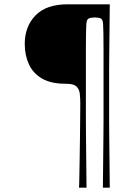

<svg xmlns="http://www.w3.org/2000/svg" viewBox="-20 -720 625 892"><path d="M347 152Q348 143 348.5 108Q349 73 350 24Q351 -25 351.5 -77Q352 -129 352.5 -173Q353 -217 353 -240Q353 -261 351 -282Q349 -303 339 -314Q332 -323 319 -327Q306 -331 283 -331Q217 -331 175.5 -355Q134 -379 114.5 -421Q95 -463 95 -516Q95 -597 145 -648.5Q195 -700 294 -700H490Q489 -613 488.5 -556.5Q488 -500 487.5 -463Q487 -426 487 -398.5Q487 -371 487 -343Q487 -315 487 -274Q487 -234 487 -205.5Q487 -177 487 -149.5Q487 -122 487.5 -85Q488 -48 488.5 8.5Q489 65 490 152H458Q459 65 459.5 8Q460 -49 460.5 -89Q461 -129 461 -164Q461 -199 461 -240.5Q461 -282 461 -343Q461 -426 461 -479Q461 -532 460.5 -562Q460 -592 459 -606Q458 -620 456 -624.5Q454 -629 451 -632Q447 -636 437.5 -637.5Q428 -639 420 -639Q413 -639 403.5 -637.5Q394 -636 389 -632Q386 -629 384 -624.5Q382 -620 381 -606Q380 -592 379.5 -562Q379 -532 379 -479Q379 -426 379 -343Q379 -282 379 -240.5Q379 -199 379 -164Q379 -129 379.5 -89Q380 -49 380.5 8Q381 65 382 152Z"/></svg>

Font: Ojuju ExtraLight
Style: Regular
Weight: 200
Designer: Chisaokwu Joboson, Mirko Velimirovic
Foundry: Udi Foundry
Version: Version 1.000